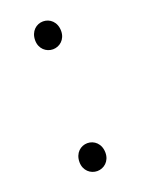

<svg xmlns="http://www.w3.org/2000/svg" viewBox="-100 -509 417 569"><g transform="rotate(-20 108.5 -224.0)"><path d="M108 -372C129 -372 149 -388 149 -415C149 -444 129 -460 108 -460C87 -460 67 -444 67 -415C67 -388 87 -372 108 -372ZM108 12C129 12 149 -4 149 -31C149 -60 129 -76 108 -76C87 -76 67 -60 67 -31C67 -4 87 12 108 12Z"/></g></svg>

Font: Source Sans Pro Light
Style: Regular
Weight: 300
Designer: Paul D. Hunt
Foundry: Adobe Systems Incorporated
Version: Version 3.006;hotconv 1.0.111;makeotfexe 2.5.65597